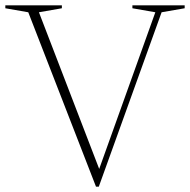

<svg xmlns="http://www.w3.org/2000/svg" viewBox="-26 -690 712 720"><path d="M80 -644 -6 -659V-670H206V-659L120 -644L346 -56.5L556.5 -644L470.5 -659V-670H666.5V-659L580 -644L344.5 10H334Z"/></svg>

Font: Newsreader 16pt ExtraLight
Style: Regular
Weight: 275
Designer: Hugues Gentile
Foundry: Production Type
Version: Version 1.003; ttfautohint (v1.8.3)